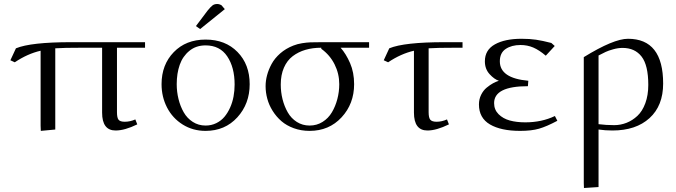

<svg xmlns="http://www.w3.org/2000/svg" viewBox="-20 -651 3399 965"><path d="M32.2 -348.1 60.1 -408.2Q134.8 -439 337.9 -439H709V-411.1H567.9V-86.9Q567.9 -59.1 575.9 -49.1Q584 -39.1 606.9 -39.1Q634.3 -39.1 660.2 -50.8L669.9 -25.9Q606.9 4.9 561 4.9Q493.2 4.9 493.2 -85V-411.1H394Q298.8 -411.1 257.8 -408.2V0L185.1 6.8L184.1 -19V-396Q118.2 -380.9 54.2 -337.9Z M792 -228Q792 -325.7 853.3 -388.9Q914.6 -452.1 1013.2 -452.1Q1112.8 -452.1 1173.8 -389.6Q1234.9 -327.1 1234.9 -228Q1234.9 -129.4 1172.9 -61.3Q1110.8 6.8 1013.2 6.8Q949.2 6.8 898.2 -25.1Q847.2 -57.1 819.6 -110.6Q792 -164.1 792 -228ZM868.2 -228Q868.2 -189.5 877.2 -153.1Q886.2 -116.7 903.3 -86.7Q920.4 -56.6 949 -38.3Q977.5 -20 1013.2 -20Q1042.5 -20 1066.9 -32Q1091.3 -43.9 1107.9 -63.7Q1124.5 -83.5 1136.5 -110.1Q1148.4 -136.7 1153.8 -166Q1159.2 -195.3 1159.2 -226.1Q1159.2 -312.5 1122.1 -367.7Q1085 -422.9 1013.2 -422.9Q965.3 -422.9 931.9 -395.5Q898.4 -368.2 883.3 -325.2Q868.2 -282.2 868.2 -228ZM964.8 -520 1022.9 -597.2Q1038.6 -616.7 1048.1 -623.8Q1057.6 -630.9 1071.8 -630.9Q1077.1 -630.9 1082.8 -629.2Q1088.4 -627.4 1090.8 -626L1093.8 -624L1109.9 -605L985.8 -504.9Z M1314.9 -217.8Q1314.9 -245.1 1322.3 -272.9Q1329.6 -300.8 1345 -329.3Q1360.4 -357.9 1388.4 -382.6Q1416.5 -407.2 1454.1 -421.9Q1475.1 -430.2 1498.3 -433.8Q1521.5 -437.5 1540 -438.2Q1558.6 -439 1600.1 -439H1835V-411.1H1691.9Q1719.2 -380.4 1739.5 -333.7Q1759.8 -287.1 1759.8 -228Q1759.8 -129.4 1696.8 -61.3Q1633.8 6.8 1536.1 6.8Q1493.2 6.8 1456.5 -6.6Q1419.9 -20 1394.3 -42.2Q1368.7 -64.5 1350.3 -93.8Q1332 -123 1323.5 -154.5Q1314.9 -186 1314.9 -217.8ZM1391.1 -226.1Q1391.1 -188 1400.1 -152.1Q1409.2 -116.2 1426.3 -86.2Q1443.4 -56.2 1471.9 -38.1Q1500.5 -20 1536.1 -20Q1572.3 -20 1601.3 -38.3Q1630.4 -56.6 1648.2 -86.7Q1666 -116.7 1675.5 -153.1Q1685.1 -189.5 1685.1 -228Q1685.1 -280.8 1661.6 -327.6Q1638.2 -374.5 1594.7 -405.8V-411.1Q1551.3 -411.1 1515.4 -400.6Q1479.5 -390.1 1451.2 -368.7Q1422.9 -347.2 1407 -310.8Q1391.1 -274.4 1391.1 -226.1Z M1908.7 -348.1 1936.5 -408.2Q2011.2 -439 2214.4 -439H2304.7V-411.1H2270.5Q2175.3 -411.1 2134.3 -408.2V-86.9Q2134.3 -59.1 2142.8 -49.1Q2151.4 -39.1 2174.3 -39.1Q2200.7 -39.1 2226.6 -50.8L2236.3 -25.9Q2173.3 4.9 2128.4 4.9Q2060.5 4.9 2060.5 -85V-396Q1994.6 -380.9 1930.7 -337.9Z M2387.2 -126Q2387.2 -152.3 2398.2 -174.6Q2409.2 -196.8 2426.3 -210.7Q2443.4 -224.6 2458.3 -232.7Q2473.1 -240.7 2487.3 -245.1Q2464.4 -252.4 2440.7 -278.3Q2417 -304.2 2417 -342.8Q2417 -399.9 2467.3 -428Q2517.6 -456.1 2601.1 -456.1Q2643.1 -456.1 2674.3 -451.4Q2705.6 -446.8 2751 -435.1L2768.1 -419.9L2723.1 -371.1Q2689.9 -399.4 2660.2 -412.1Q2630.4 -424.8 2596.2 -424.8Q2551.3 -424.8 2521.7 -405Q2492.2 -385.3 2492.2 -342.8Q2492.2 -257.8 2635.3 -245.1L2633.3 -217.8Q2463.4 -217.8 2463.4 -132.8Q2463.4 -99.6 2485.8 -77.1Q2508.3 -54.7 2542.2 -45.4Q2576.2 -36.1 2620.1 -36.1Q2702.6 -36.1 2769 -67.9L2781.2 -43.9Q2727.1 -15.1 2689.2 -4.2Q2651.4 6.8 2594.2 6.8Q2498 6.8 2442.6 -25.6Q2387.2 -58.1 2387.2 -126Z M2914.1 269V-363.8Q3064 -456.1 3136.2 -456.1Q3313 -456.1 3313 -231Q3313 -119.6 3244.6 -57.4Q3176.3 4.9 3058.1 4.9Q3022 4.9 2988.3 0V289.1L2915 293.9ZM2988.3 -26.9Q3026.9 -22 3066.9 -22Q3099.1 -22 3128.9 -33.7Q3158.7 -45.4 3183.6 -68.6Q3208.5 -91.8 3223.4 -132.1Q3238.3 -172.4 3238.3 -224.1Q3238.3 -323.2 3204.6 -366.7Q3170.9 -410.2 3108.9 -410.2Q3086.4 -410.2 3062 -403.3Q3037.6 -396.5 3024.2 -390.1Q3010.7 -383.8 2988.3 -372.1Z"/></svg>

Font: Dehuti
Style: Book
Weight: 400
Version: Version 1.2